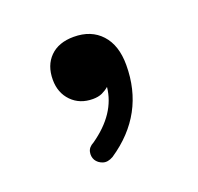

<svg xmlns="http://www.w3.org/2000/svg" viewBox="-65 -803 439 425"><g transform="rotate(-20 154.5 -590.5)"><path d="M146 -732.9Q187 -732.9 210.7 -707Q234.4 -681.2 234.4 -634.8Q234.4 -519.5 136.2 -453.6Q122.6 -445.8 111.8 -449.5Q101.1 -453.1 95.7 -461.9Q90.8 -470.7 93 -481.2Q95.2 -491.7 107.4 -498Q171.4 -542.5 177.7 -603.5Q170.4 -597.2 161.4 -593Q152.3 -588.9 139.6 -588.9Q108.9 -588.9 89.6 -608.6Q70.3 -628.4 70.3 -659.2Q70.3 -692.9 90.3 -712.9Q110.4 -732.9 146 -732.9Z"/></g></svg>

Font: Mikhak Medium
Style: Regular
Weight: 500
Designer: Amin Abedi
Version: Version 3.3